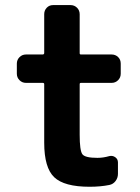

<svg xmlns="http://www.w3.org/2000/svg" viewBox="-20 -710 540 740"><path d="M410.2 -500Q424.8 -500 435.1 -490.2Q445.3 -480.5 445.3 -464.8V-425.8Q445.3 -411.1 435.1 -400.9Q424.8 -390.6 410.2 -390.6H292Q287.1 -390.6 287.1 -385.7V-190.4Q287.1 -129.9 297.4 -115.7Q307.6 -101.6 355.5 -101.6Q377.9 -101.6 401.4 -108.4Q414.1 -111.3 424.3 -104Q434.6 -96.7 434.6 -84V-40Q434.6 -24.4 425.3 -12.2Q416 0 401.4 2.9Q367.2 9.8 325.2 9.8Q227.5 9.8 189 -26.9Q150.4 -63.5 150.4 -160.2V-385.7Q150.4 -390.6 144.5 -390.6H80.1Q65.4 -390.6 55.2 -400.9Q44.9 -411.1 44.9 -425.8V-464.8Q44.9 -479.5 55.2 -489.7Q65.4 -500 80.1 -500H144.5Q149.4 -500 150.4 -504.9V-655.3Q150.4 -669.9 160.2 -680.2Q169.9 -690.4 184.6 -690.4H252Q266.6 -690.4 276.9 -680.2Q287.1 -669.9 287.1 -655.3V-504.9Q287.1 -500 292 -500Z"/></svg>

Font: Rounded-L Mgen+ 1m bold
Style: Bold
Weight: 700
Designer: [Source Han Sans]
Ryoko NISHIZUKA  (kana & ideographs); Paul D. Hunt (Latin, Greek & Cyrillic); Wenlong ZHANG  (bopomofo
Version: Version 1.059.20150602